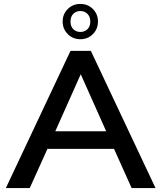

<svg xmlns="http://www.w3.org/2000/svg" viewBox="-20 -960 824 980"><path d="M325.9 -785.9Q299.8 -812 299.8 -850.1Q299.8 -888.2 325.9 -914.1Q352.1 -939.9 390.1 -939.9Q428.2 -939.9 454.1 -914.1Q480 -888.2 480 -850.1Q480 -812 454.1 -785.9Q428.2 -759.8 390.1 -759.8Q352.1 -759.8 325.9 -785.9ZM390.1 -796.9Q412.1 -796.9 426.5 -811Q440.9 -825.2 440.9 -850.1Q440.9 -875 426.3 -889.4Q411.6 -903.8 390.1 -903.8Q368.7 -903.8 354.2 -889.4Q339.8 -875 339.8 -850.1Q339.8 -825.2 354.2 -811Q368.7 -796.9 390.1 -796.9ZM651.9 0 562 -200.2H222.2L131.8 0H9.8L339.8 -700.2H443.8L773.9 0ZM392.1 -581.1 262.2 -290H522Z"/></svg>

Font: Copperplate Sans CC Heavy
Style: Regular
Weight: 400
Designer: indestructible type*
Foundry: Cowboy Collective
Version: Version 1.000